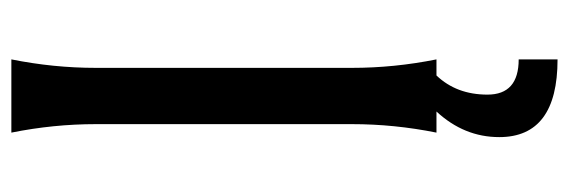

<svg xmlns="http://www.w3.org/2000/svg" viewBox="-347 -430 987 333"><g transform="rotate(-90 146.5 -263.5)"><path d="M210 0H182.1Q148.9 34.7 148.9 88.4Q148.9 142.6 210 142.6V210Q75.2 210 75.2 108.9Q75.2 47.9 119.6 0H83Q97.7 -73.2 97.7 -146.5V-590.8Q97.7 -664.1 83 -737.3H210Q195.3 -664.1 195.3 -590.8V-146.5Q195.3 -73.2 210 0Z"/></g></svg>

Font: Classica
Style: Book
Weight: 400
Version: Version 1.001